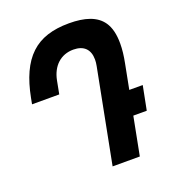

<svg xmlns="http://www.w3.org/2000/svg" viewBox="-135 -849 871 955"><g transform="rotate(-20 301.0 -371.5)"><path d="M297.9 0H441.9L481 -202.1H552.2L577.1 -329.1H505.9L531.2 -460C538.6 -497.1 542.5 -530.3 542.5 -562C542.5 -611.3 533.2 -648.4 514.2 -676.3C481.4 -724.1 419.9 -743.2 336.9 -743.2C249.5 -743.2 183.1 -722.2 134.3 -676.3C83.5 -628.9 51.8 -555.7 33.2 -460L26.9 -427.2H170.9L184.1 -496.1C198.2 -569.3 246.1 -612.8 312.5 -612.8C367.7 -612.8 397.5 -583 397.5 -529.8C397.5 -520 396.5 -507.8 394 -496.1Z"/></g></svg>

Font: Hack
Style: Bold Oblique
Weight: 700
Italic angle: -12°
Monospace: yes
Designer: Christopher Simpkins
Foundry: Christopher Simpkins
Version: Version 2.010